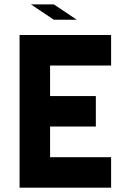

<svg xmlns="http://www.w3.org/2000/svg" viewBox="-20 -871 606 891"><path d="M495.6 -566.9H212.4V-425.3H424.8V-283.7H212.4V-141.6H495.6V0H70.8V-708.5H495.6ZM336.4 -779.3H230L123.5 -850.6H230Z"/></svg>

Font: Blazma
Style: Regular
Weight: 400
Designer: GGBotNet
Version: 1.00